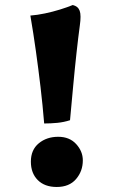

<svg xmlns="http://www.w3.org/2000/svg" viewBox="-20 -737 451 765"><path d="M298 -635Q292 -591 285 -527.5Q278 -464 271.5 -393.5Q265 -323 259 -258Q234 -250 208 -247.5Q182 -245 156 -245Q150 -318 141.5 -390Q133 -462 123 -533.5Q113 -605 101 -675Q128 -677 159 -683.5Q190 -690 219 -699Q248 -708 270 -717Q291 -712 297.5 -694Q304 -676 298 -635ZM310 -98Q310 -55 283 -23.5Q256 8 206 8Q158 8 130.5 -19.5Q103 -47 103 -93Q103 -140 134.5 -166Q166 -192 212 -192Q257 -192 283.5 -163Q310 -134 310 -98Z"/></svg>

Font: Vollkorn Black
Style: Regular
Weight: 900
Designer: Friedrich Althausen
Foundry: Friedrich Althausen
Version: Version 5.000